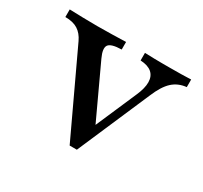

<svg xmlns="http://www.w3.org/2000/svg" viewBox="-97 -548 729 688"><g transform="rotate(30 267.5 -203.5)"><path d="M256.5 7.3 96.8 -333.1Q84.7 -358.9 64.9 -371.4Q45.2 -383.9 12.9 -383.9V-415.3Q40.3 -414.5 66.9 -413.7Q93.5 -412.9 128.2 -412.9Q159.7 -412.9 189.1 -413.7Q218.5 -414.5 246 -415.3V-383.9Q202.4 -383.1 192.7 -368.5Q183.1 -354 199.2 -319.4L306.5 -88.7L291.1 -83.1L372.6 -271Q387.9 -305.6 387.5 -330.2Q387.1 -354.8 371.4 -368.5Q355.6 -382.3 324.2 -383.9V-415.3Q346 -414.5 362.9 -414.1Q379.8 -413.7 395.2 -413.7Q410.5 -413.7 427.4 -413.7Q452.4 -413.7 475 -414.1Q497.6 -414.5 515.3 -415.3V-383.9Q481.5 -380.6 458.1 -359.3Q434.7 -337.9 415.3 -291.1L286.3 7.3Z"/></g></svg>

Font: Playfair 12pt Medium
Style: Regular
Weight: 500
Designer: Claus Eggers Sørensen
Foundry: Claus Eggers Sørensen
Version: Version 2.000;gftools[0.9.28]